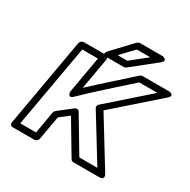

<svg xmlns="http://www.w3.org/2000/svg" viewBox="-204 -1119 1324 1337"><g transform="rotate(30 458.5 -450.5)"><path d="M377 -304 272 -222C266 -217 261 -209 260 -203L229 -25H102L219 -686H345L293 -389C293 -389 297 -337 334 -373C444 -480 563 -583 677 -686H823L512 -412C502 -403 498 -390 504 -380L722 -25H577L413 -300C407 -310 392 -315 377 -304ZM381 -248 538 15C541 20 548 25 556 25H765C815 25 791 -15 791 -15L559 -393L901 -694C942 -730 890 -736 890 -736H674C668 -736 661 -733 655 -728C556 -637 454 -550 355 -456L400 -711C402 -722 394 -736 379 -736H203C192 -736 176 -726 173 -711L48 0C46 11 54 25 69 25H245C256 25 271 15 274 0L308 -192ZM548 -876H656L530 -775H452ZM545 -926C539 -926 529 -922 523 -916L380 -765C343 -726 393 -725 393 -725H531C536 -725 543 -728 549 -732L738 -883C779 -916 728 -926 728 -926Z"/></g></svg>

Font: Asimov
Style: XWidOuIt
Weight: 500
Designer: Google
Version: Version 2.000980; 2014